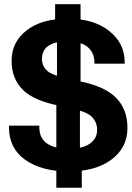

<svg xmlns="http://www.w3.org/2000/svg" viewBox="-20 -799 615 897"><path d="M22 -203.6V-211.9H163.6V-205.6Q163.6 -153.3 199.7 -128.7Q235.8 -104 300.5 -104Q365.2 -104 399.5 -127.8Q433.8 -151.6 433.8 -192.4Q433.8 -230.7 405.4 -256.7Q377 -282.7 259.3 -304.9Q138.9 -327.4 86.5 -379.6Q34.2 -431.9 34.2 -515.1Q34.2 -602.8 104.6 -657.3Q175 -711.9 295.9 -711.9Q418 -711.9 490.2 -654.3Q562.5 -596.7 562.5 -509V-501.5H421.1V-507.3Q421.1 -552.5 389.8 -579Q358.4 -605.5 296.1 -605.5Q234.6 -605.5 205.3 -584.5Q176 -563.5 176 -523.9Q176 -489.3 202.9 -466.1Q229.7 -442.9 346.7 -420.4Q466.8 -397.5 521.1 -343.3Q575.4 -289.1 575.4 -201.4Q575.4 -109.4 501 -53.7Q426.5 2 300.8 2Q175.3 2 98.6 -51.8Q22 -105.5 22 -203.6ZM243.2 78.1V-370.1H353.5V-43.7L362.1 -39.1V78.1ZM246.3 -370.1V-669.4L237.5 -674.3V-779.3H356.4V-370.1Z"/></svg>

Font: RobotoFlex
Style: Regular
Weight: 400
Designer: Berlow after Robertson
Foundry: Google
Version: Version 2.136